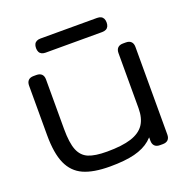

<svg xmlns="http://www.w3.org/2000/svg" viewBox="-132 -858 975 998"><g transform="rotate(-20 355.0 -359.5)"><path d="M646 -524.4V-40Q646 -21 636 -11Q626 -1 606.9 -1H591.3Q572.3 -1 562.3 -11Q552.2 -21 552.2 -40V-524.4Q552.2 -543.5 562.3 -553.5Q572.3 -563.5 591.3 -563.5H606.9Q626 -563.5 636 -553.5Q646 -543.5 646 -524.4ZM151.4 -524.4V-251Q151.4 -173.8 167.5 -133.8Q183.6 -93.8 219.5 -78.6Q255.4 -63.5 321.8 -63.5Q405.3 -63.5 455.6 -79.6Q505.9 -95.7 529.1 -129.9Q552.2 -164.1 552.2 -219.7L593.3 -119.6Q568.8 -70.8 534.7 -41.7Q500.5 -12.7 446.8 1Q393.1 14.6 310.1 14.6Q218.8 14.6 164.1 -10Q109.4 -34.7 83.5 -92.5Q57.6 -150.4 57.6 -251V-524.4Q57.6 -543.5 67.6 -553.5Q77.6 -563.5 96.7 -563.5H112.3Q131.3 -563.5 141.4 -553.5Q151.4 -543.5 151.4 -524.4ZM197.3 -734.4H509.8Q522.5 -734.4 531.2 -730Q540 -725.6 544.4 -716.8Q548.8 -708 548.8 -695.3Q548.8 -682.6 544.4 -673.8Q540 -665 531.2 -660.6Q522.5 -656.2 509.8 -656.2H197.3Q184.6 -656.2 175.8 -660.6Q167 -665 162.6 -673.8Q158.2 -682.6 158.2 -695.3Q158.2 -708 162.6 -716.8Q167 -725.6 175.8 -730Q184.6 -734.4 197.3 -734.4Z"/></g></svg>

Font: Gyrochrome
Style: Regular
Weight: 400
Designer: David Moles
Foundry: David Moles
Version: Version 1.005;Glyphs 3.2.3 (3260)